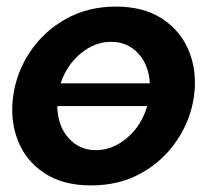

<svg xmlns="http://www.w3.org/2000/svg" viewBox="-20 -553 645 583"><path d="M256 10Q171 10 114.5 -27.5Q58 -65 34 -127Q10 -189 20 -261Q30 -334 71.5 -396Q113 -458 180 -495.5Q247 -533 332 -533Q417 -533 473.5 -495.5Q530 -458 554.5 -396Q579 -334 569 -261Q559 -189 517.5 -127Q476 -65 409.5 -27.5Q343 10 256 10ZM317 -426Q268 -426 225.5 -391Q183 -356 164 -300H435Q432 -356 399.5 -391Q367 -426 317 -426ZM271 -97Q322 -97 366 -134.5Q410 -172 427 -231H154Q155 -171 188 -134Q221 -97 271 -97Z"/></svg>

Font: Raleway
Style: Bold Italic
Weight: 700
Italic angle: -12°
Designer: Matt McInerney, Pablo Impallari, Rodrigo Fuenzalida
Foundry: Matt McInerney, Pablo Impallari, Rodrigo Fuenzalida
Version: Version 4.101;RELEASE